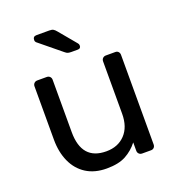

<svg xmlns="http://www.w3.org/2000/svg" viewBox="-135 -839 871 955"><g transform="rotate(-20 301.0 -361.5)"><path d="M268 10Q204 10 159.5 -18.5Q115 -47 92 -98Q69 -149 69 -215V-497Q69 -507 75.5 -513.5Q82 -520 92 -520H142Q152 -520 158.5 -513.5Q165 -507 165 -497V-220Q165 -71 295 -71Q357 -71 394.5 -110.5Q432 -150 432 -220V-497Q432 -507 438.5 -513.5Q445 -520 455 -520H505Q515 -520 521 -513.5Q527 -507 527 -497V-23Q527 -13 521 -6.5Q515 0 505 0H458Q448 0 441.5 -6.5Q435 -13 435 -23V-67Q408 -32 369.5 -11Q331 10 268 10ZM300 -595Q289 -595 282 -597Q275 -599 267 -606L151 -701Q146 -706 146 -713Q146 -733 165 -733H233Q247 -733 254 -729Q261 -725 270 -714L345 -624Q350 -619 350 -611Q350 -595 334 -595Z"/></g></svg>

Font: RubikRegular
Style: Regular
Weight: 400
Designer: Hubert and Fischer
Foundry: Hubert and Fischer
Version: Version 2.300;gftools[0.9.30]